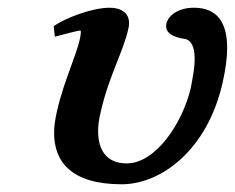

<svg xmlns="http://www.w3.org/2000/svg" viewBox="-20 -465 608 497"><path d="M556 -250C564 -285 568 -315 568 -341C568 -407 542 -445 482 -445C440 -445 416 -424 411 -405C410 -402 410 -400 410 -397C410 -372 446 -366 460 -364C473 -361 484 -347 484 -312C484 -293 480 -270 474 -238C452 -144 382 -42 308 -42C254 -42 234 -79 234 -125C234 -140 236 -156 240 -172C252 -226 267 -263 280 -297C293 -330 306 -361 313 -394C314 -398 314 -402 314 -406C314 -431 294 -445 264 -445C217 -445 146 -417 119 -397L122 -370C122 -370 181 -386 188 -386C190 -386 190 -378 186 -361C181 -340 172 -316 163 -291C151.1 -258 137 -220 127 -175C123 -157 120 -139 120 -121C120 -47 164 12 295 12C396 12 516 -75 556 -250Z"/></svg>

Font: Linux Libertine O
Style: Bold Italic
Weight: 700
Italic angle: -11.5°
Designer: Philipp H. Poll
Foundry: Philipp H. Poll
Version: Version 4.1.0